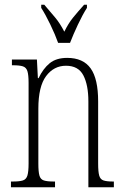

<svg xmlns="http://www.w3.org/2000/svg" viewBox="-20 -786 522 806"><path d="M26 0V-24H34Q62 -24 76 -28.5Q90 -33 95 -49Q100 -65 100 -100V-438Q100 -472 95 -487.5Q90 -503 76 -507.5Q62 -512 35 -512H30V-536H135L139 -458H142Q161 -498 188.5 -520.5Q216 -543 262 -543Q329 -543 360.5 -499Q392 -455 392 -360V-100Q392 -65 396.5 -49Q401 -33 414.5 -28.5Q428 -24 454 -24H458V0H351V-360Q351 -429 330 -469.5Q309 -510 257 -510Q206 -510 173.5 -466.5Q141 -423 141 -330V-99Q141 -65 145.5 -49Q150 -33 164 -28.5Q178 -24 205 -24H211V0ZM224 -606Q212 -640 191.5 -682.5Q171 -725 153 -753V-766H166Q191 -737 211.5 -712.5Q232 -688 250 -653Q267 -688 287 -712.5Q307 -737 333 -766H345V-753Q327 -725 307 -682.5Q287 -640 274 -606Z"/></svg>

Font: Noto Serif Bengali ExtraCondensed ExtraLight
Style: Regular
Weight: 200
Width: 2
Designer: Juan Bruce, Universal Thirst, Indian Type Foundry and the Monotype Design Team.
Foundry: Monotype Imaging Inc.
Version: Version 2.003; ttfautohint (v1.8.4.7-5d5b)